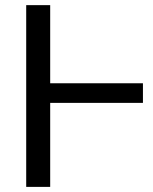

<svg xmlns="http://www.w3.org/2000/svg" viewBox="-20 -731 600 751"><path d="M176.3 -405.3H539.1V-328.6H176.3V0H82.5V-710.9H176.3Z"/></svg>

Font: Roboto
Style: Regular
Weight: 400
Designer: Google
Version: Version 2.001047; 2015